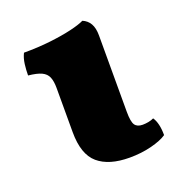

<svg xmlns="http://www.w3.org/2000/svg" viewBox="-95 -544 578 631"><g transform="rotate(-20 193.5 -229.0)"><path d="M254 9Q182 9 144 -23.5Q106 -56 106 -134V-289Q106 -312 100 -326.5Q94 -341 78 -348.5Q62 -356 32 -359Q32 -378 34.5 -398Q37 -418 45 -434Q95 -434 138 -439Q181 -444 213 -451.5Q245 -459 261 -467Q278 -460 287 -444.5Q296 -429 296 -403V-136Q296 -101 304 -89.5Q312 -78 331 -78Q341 -78 351.5 -80Q362 -82 370 -86Q385 -64 385 -22Q366 -9 330.5 0Q295 9 254 9Z"/></g></svg>

Font: Vollkorn Black
Style: Regular
Weight: 900
Designer: Friedrich Althausen
Foundry: Friedrich Althausen
Version: Version 5.000